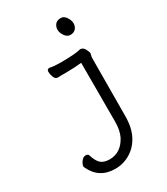

<svg xmlns="http://www.w3.org/2000/svg" viewBox="-212 -792 924 1061"><g transform="rotate(-30 250.0 -261.5)"><path d="M201 175Q99 175 56 82Q54 78 54 76Q54 63 66.5 45.5Q79 28 95 28Q111 28 114 40Q127 82 146.5 98Q166 114 201 114Q273 114 312 40Q330 2 330 -51V-427Q285 -422 237 -422Q189 -422 179 -421Q162 -421 155 -440.5Q148 -460 148 -474Q148 -491 164 -491Q191 -485 229 -485Q333 -485 361 -495Q385 -495 396 -464Q401 -454 401 -449Q401 -442 398.5 -435.5Q396 -429 396 -416L394 -50Q394 21 369 70.5Q344 120 299.5 147.5Q255 175 201 175ZM356 -590Q337 -590 322.5 -610Q308 -630 308 -650Q308 -669 319.5 -683.5Q331 -698 356 -698Q375 -698 389 -677.5Q403 -657 403 -636Q403 -618 391 -604Q379 -590 356 -590Z"/></g></svg>

Font: LXGW WenKai Mono TC
Style: Regular
Weight: 400
Designer: LXGW / Fontworks Inc.
Foundry: LXGW / Fontworks Inc.
Version: Version 1.330